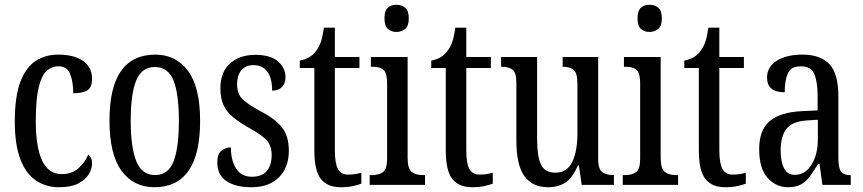

<svg xmlns="http://www.w3.org/2000/svg" viewBox="-20 -775 3619 805"><path d="M227 10Q173 10 131 -18Q89 -46 65.5 -107Q42 -168 42 -265Q42 -372 66 -433.5Q90 -495 131 -520.5Q172 -546 223 -546Q291 -546 328.5 -519.5Q366 -493 366 -444Q366 -410 347.5 -397Q329 -384 287 -384Q287 -431 274.5 -464Q262 -497 224 -497Q196 -497 174.5 -476.5Q153 -456 141.5 -406Q130 -356 130 -266Q130 -159 156.5 -102Q183 -45 239 -45Q282 -45 309.5 -70Q337 -95 350 -127Q358 -121 362 -112Q366 -103 366 -89Q366 -68 352.5 -45Q339 -22 308.5 -6Q278 10 227 10Z M628 10Q540 10 489.5 -59Q439 -128 439 -269Q439 -409 487.5 -477.5Q536 -546 631 -546Q718 -546 768.5 -477.5Q819 -409 819 -269Q819 -128 770.5 -59Q722 10 628 10ZM630 -41Q686 -41 708 -99Q730 -157 730 -269Q730 -381 707.5 -437.5Q685 -494 629 -494Q574 -494 551 -437.5Q528 -381 528 -269Q528 -157 551.5 -99Q575 -41 630 -41Z M1034 10Q967 10 929 -16Q891 -42 891 -94Q891 -129 908.5 -143Q926 -157 948 -157Q948 -104 969.5 -69Q991 -34 1036 -34Q1078 -34 1098.5 -58Q1119 -82 1119 -125Q1119 -162 1100 -184.5Q1081 -207 1031 -235Q986 -260 958 -283Q930 -306 917 -334.5Q904 -363 904 -405Q904 -473 944.5 -509Q985 -545 1050 -545Q1114 -545 1145.5 -517.5Q1177 -490 1177 -452Q1177 -426 1162.5 -410.5Q1148 -395 1121 -395Q1121 -448 1100.5 -475Q1080 -502 1043 -502Q1009 -502 991.5 -480Q974 -458 974 -423Q974 -382 996 -360Q1018 -338 1070 -310Q1131 -279 1161 -242.5Q1191 -206 1191 -143Q1191 -73 1149.5 -31.5Q1108 10 1034 10Z M1409 10Q1353 10 1325.5 -24.5Q1298 -59 1298 -145V-490H1237V-521Q1281 -529 1304 -560Q1316 -575 1324 -596Q1332 -617 1338 -659H1384V-536H1487V-490H1384V-144Q1384 -90 1397 -66.5Q1410 -43 1439 -43Q1456 -43 1469 -45Q1482 -47 1495 -51V-5Q1482 0 1460 5Q1438 10 1409 10Z M1642 -641Q1620 -641 1606 -654Q1592 -667 1592 -698Q1592 -730 1606 -742.5Q1620 -755 1642 -755Q1664 -755 1679 -742.5Q1694 -730 1694 -698Q1694 -667 1679 -654Q1664 -641 1642 -641ZM1530 0V-41H1540Q1569 -41 1586 -53.5Q1603 -66 1603 -110V-425Q1603 -469 1588 -482Q1573 -495 1545 -495H1535V-536H1689V-115Q1689 -68 1706 -54.5Q1723 -41 1752 -41H1762V0Z M1960 10Q1904 10 1876.5 -24.5Q1849 -59 1849 -145V-490H1788V-521Q1832 -529 1855 -560Q1867 -575 1875 -596Q1883 -617 1889 -659H1935V-536H2038V-490H1935V-144Q1935 -90 1948 -66.5Q1961 -43 1990 -43Q2007 -43 2020 -45Q2033 -47 2046 -51V-5Q2033 0 2011 5Q1989 10 1960 10Z M2279 10Q2212 10 2178.5 -36.5Q2145 -83 2145 -186V-428Q2145 -472 2128 -483.5Q2111 -495 2085 -495H2081V-536H2232V-188Q2232 -120 2248 -85.5Q2264 -51 2309 -51Q2358 -51 2379.5 -96.5Q2401 -142 2401 -215V-422Q2401 -470 2384.5 -482.5Q2368 -495 2342 -495H2339V-536H2488V-109Q2488 -64 2506.5 -52.5Q2525 -41 2550 -41H2554V0H2419L2407 -82H2403Q2381 -29 2350.5 -9.5Q2320 10 2279 10Z M2703 -641Q2681 -641 2667 -654Q2653 -667 2653 -698Q2653 -730 2667 -742.5Q2681 -755 2703 -755Q2725 -755 2740 -742.5Q2755 -730 2755 -698Q2755 -667 2740 -654Q2725 -641 2703 -641ZM2591 0V-41H2601Q2630 -41 2647 -53.5Q2664 -66 2664 -110V-425Q2664 -469 2649 -482Q2634 -495 2606 -495H2596V-536H2750V-115Q2750 -68 2767 -54.5Q2784 -41 2813 -41H2823V0Z M3021 10Q2965 10 2937.5 -24.5Q2910 -59 2910 -145V-490H2849V-521Q2893 -529 2916 -560Q2928 -575 2936 -596Q2944 -617 2950 -659H2996V-536H3099V-490H2996V-144Q2996 -90 3009 -66.5Q3022 -43 3051 -43Q3068 -43 3081 -45Q3094 -47 3107 -51V-5Q3094 0 3072 5Q3050 10 3021 10Z M3284 10Q3234 10 3198.5 -29Q3163 -68 3163 -150Q3163 -230 3207.5 -267.5Q3252 -305 3343 -309L3408 -312V-373Q3408 -429 3395 -463Q3382 -497 3338 -497Q3296 -497 3283 -467Q3270 -437 3270 -388Q3196 -388 3196 -450Q3196 -495 3237 -520.5Q3278 -546 3345 -546Q3419 -546 3457 -506.5Q3495 -467 3495 -372V-113Q3495 -71 3506 -56Q3517 -41 3544 -41H3547V0H3428L3416 -88H3410Q3393 -60 3377 -37.5Q3361 -15 3339.5 -2.5Q3318 10 3284 10ZM3312 -42Q3356 -42 3382.5 -84.5Q3409 -127 3409 -191V-273L3363 -270Q3301 -266 3277 -234.5Q3253 -203 3253 -144Q3253 -98 3267 -70Q3281 -42 3312 -42Z"/></svg>

Font: Noto Serif Bengali ExtraCondensed
Style: Regular
Weight: 400
Width: 2
Designer: Juan Bruce, Universal Thirst, Indian Type Foundry and the Monotype Design Team.
Foundry: Monotype Imaging Inc.
Version: Version 2.003; ttfautohint (v1.8.4.7-5d5b)